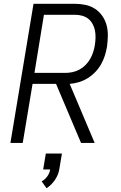

<svg xmlns="http://www.w3.org/2000/svg" viewBox="-20 -755 640 1014"><path d="M35 0 157 -735H375Q404 -735 432 -729Q460 -723 482.5 -708Q505 -693 520.5 -670.5Q536 -648 543 -621.5Q550 -595 549.5 -566Q549 -537 545 -508Q541 -484 533.5 -460.5Q526 -437 513.5 -415Q501 -393 482.5 -374Q464 -355 442 -341.5Q420 -328 396 -321Q372 -314 348 -312L480 0H408L276 -312H152L100 0ZM162 -370H325Q343 -370 362.5 -374Q382 -378 399.5 -387.5Q417 -397 431.5 -411.5Q446 -426 456 -443.5Q466 -461 472 -479.5Q478 -498 481 -517Q484 -536 484.5 -556Q485 -576 481.5 -594Q478 -612 469 -628.5Q460 -645 446 -656Q432 -667 413.5 -672Q395 -677 375 -677H212ZM226 239 200 203Q218 193 230 176Q242 159 245 140H208L222 56H307L293 140Q288 169 270 195.5Q252 222 226 239Z"/></svg>

Font: Iosevka SS04 Lt Ex Obl
Style: Regular
Weight: 300
Width: 7
Italic angle: -9°
Monospace: yes
Designer: Belleve Invis
Foundry: Belleve Invis
Version: Version 19.0.0; ttfautohint (v1.8.4)